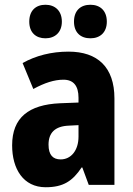

<svg xmlns="http://www.w3.org/2000/svg" viewBox="-20 -777 560 807"><path d="M103 -686C103 -640 131 -616 171 -616C211 -616 240 -641 240 -686C240 -732 211 -757 171 -757C131 -757 103 -733 103 -686ZM291 -686C291 -641 318 -616 360 -616C401 -616 429 -641 429 -686C429 -732 401 -757 360 -757C319 -757 291 -733 291 -686ZM268 -560C196 -560 130 -543 75 -512L120 -403C168 -429 208 -442 247 -442C289 -442 310 -416 310 -366V-346L232 -343C101 -337 31 -283 31 -166C31 -67 78 10 172 10C246 10 285 -16 323 -73H326L353 0H461V-363C461 -495 390 -560 268 -560ZM271 -249 310 -251V-203C310 -144 278 -107 235 -107C203 -107 184 -125 184 -169C184 -218 210 -247 271 -249Z"/></svg>

Font: Noto Sans Sinhala UI Condensed ExtraBold
Style: Regular
Weight: 800
Width: 3
Designer: Jelle Bosma - Monotype Design Team
Foundry: Monotype Imaging Inc.
Version: Version 2.006